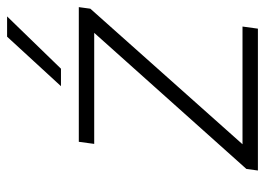

<svg xmlns="http://www.w3.org/2000/svg" viewBox="-122 -618 740 536"><g transform="rotate(-90 248.0 -350.0)"><path d="M113.3 -43H441.9L436 0H40L44.4 -32.2L424.3 -457H114.3L120.1 -500H496.1L491.7 -467.8ZM275.4 -549.8 413.6 -700.2H470.2L324.2 -549.8Z"/></g></svg>

Font: Fivo Sans Light
Style: Regular
Weight: 300
Designer: Alexander Slobzheninov
Foundry: Alexander Slobzheninov
Version: 1.0